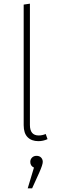

<svg xmlns="http://www.w3.org/2000/svg" viewBox="-20 -759 318 1046"><path d="M189 10Q152 10 130.5 -11.5Q109 -33 109 -77V-734L143 -739V-78Q143 -21 191 -21Q210 -21 229 -29L239 -1Q215 10 189 10ZM179 90Q195 90 204 99.5Q213 109 213 123Q213 138 194 181L155 267H131L165 154Q145 145 145 123Q145 109 154.5 99.5Q164 90 179 90Z"/></svg>

Font: Fira Sans UltraLight
Style: Regular
Weight: 200
Designer: Carrois Corporate & Edenspiekermann AG
Foundry: Carrois Corporate GbR & Edenspiekermann AG
Version: Version 4.106;PS 004.106;hotconv 1.0.70;makeotf.lib2.5.58329